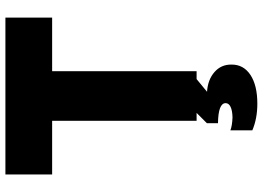

<svg xmlns="http://www.w3.org/2000/svg" viewBox="-151 -596 972 710"><g transform="rotate(-90 335.0 -241.0)"><path d="M44.9 -707H625V-534.2H426.8V0H397.5L350.6 38.6Q395.5 41.5 423.6 66.2Q451.7 90.8 451.2 128.9Q451.7 173.3 413.1 199Q374.5 224.6 306.6 224.6Q251.5 224.6 208 206.1V125Q226.1 131.8 255.9 132.8Q280.8 132.3 294.7 125.7Q308.6 119.1 308.6 107.4Q308.6 80.1 234.4 79.1V38.1L272.5 0H243.2V-534.2H44.9Z"/></g></svg>

Font: Wanted Sans Black
Style: Regular
Weight: 900
Designer: Original Design by Kil Hyung-jin and Kang Hanbin, Wanted Lab, Inc; Hangeul from Source Han Sans by Jang Soo-young and Ka
Foundry: Wanted Lab, Inc.
Version: Version 1.003